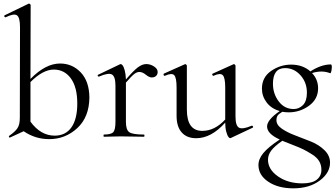

<svg xmlns="http://www.w3.org/2000/svg" viewBox="-20 -745 1832 1046"><path d="M307 -399Q374 -399 420 -350.5Q466 -302 467 -214Q466 -107 401 -47Q336 13 248 13Q172 13 109 -30L35 4Q31 6 29 1.5Q27 -3 30 -5Q62 -27 75 -46.5Q88 -66 88 -103L89 -597Q89 -650 72.5 -661.5Q56 -673 11 -651Q8 -650 5.5 -652.5Q3 -655 3 -658Q3 -661 6 -662L136 -725Q140 -726 143.5 -723Q147 -720 147 -717L146 -315Q228 -399 307 -399ZM278 -6Q337 -6 369 -51Q401 -96 401 -181Q401 -270 366 -318Q331 -366 273 -366Q214 -366 146 -298V-82Q202 -6 278 -6Z M839 -353Q839 -340 830.5 -331.5Q822 -323 806 -323Q793 -323 774.5 -338Q756 -353 739 -353Q726 -353 711.5 -342Q697 -331 666 -295V-81Q666 -38 684 -25Q702 -12 764 -12Q767 -12 767 -6Q767 0 764 0Q747 0 704.5 -1Q662 -2 638 -2Q619 -2 588 -1Q557 0 546 0Q544 0 544 -6Q544 -12 546 -12Q585 -12 597 -25Q609 -38 609 -81V-278Q609 -328 590 -339Q571 -350 520 -328Q517 -327 514.5 -329Q512 -331 512 -334Q512 -337 515 -338L634 -395Q640 -398 647 -390Q654 -382 659.5 -361.5Q665 -341 666 -312Q707 -360 731 -378Q755 -396 777 -396Q799 -396 819 -383Q839 -370 839 -353Z M1351 -60Q1354 -61 1356.5 -58.5Q1359 -56 1359 -53Q1359 -50 1356 -49L1237 7Q1232 10 1225 1.5Q1218 -7 1212.5 -28Q1207 -49 1207 -76V-77Q1131 8 1049 8Q998 8 970 -23.5Q942 -55 942 -114V-268Q942 -322 929 -335.5Q916 -349 878 -332Q875 -331 873 -333.5Q871 -336 871 -339.5Q871 -343 873 -344L987 -395Q990 -397 994 -393.5Q998 -390 998 -387V-148Q998 -32 1082 -32Q1150 -32 1207 -94V-268Q1207 -322 1193.5 -335.5Q1180 -349 1143 -332Q1141 -331 1138.5 -334Q1136 -337 1136 -340Q1136 -343 1139 -344L1252 -395Q1255 -397 1259 -393.5Q1263 -390 1263 -387V-110Q1263 -60 1282 -49.5Q1301 -39 1351 -60Z M1782 -394Q1791 -394 1786 -361Q1783 -346 1779 -346Q1734 -364 1680 -347Q1713 -312 1713 -264Q1713 -205 1663.5 -169Q1614 -133 1553 -133Q1535 -133 1518 -136Q1498 -124 1492 -114.5Q1486 -105 1486 -90Q1486 -64 1516 -43.5Q1546 -23 1589 -7Q1632 9 1675 26.5Q1718 44 1748 73.5Q1778 103 1778 141Q1778 197 1721.5 239Q1665 281 1578 281Q1495 281 1441.5 245Q1388 209 1388 154Q1388 121 1415 88.5Q1442 56 1504 15Q1435 -16 1435 -56Q1435 -92 1504 -140Q1458 -153 1432.5 -187Q1407 -221 1407 -262Q1407 -324 1457 -358.5Q1507 -393 1566 -393Q1629 -393 1671 -356Q1730 -394 1782 -394ZM1580 -151Q1609 -151 1630.5 -172.5Q1652 -194 1652 -240Q1652 -296 1617 -335Q1582 -374 1533 -374Q1467 -374 1467 -289Q1467 -234 1498.5 -192.5Q1530 -151 1580 -151ZM1731 180Q1731 154 1719 133.5Q1707 113 1680 96Q1653 79 1633 69Q1613 59 1572.5 43.5Q1532 28 1518 22Q1475 52 1457.5 75.5Q1440 99 1440 125Q1440 178 1494.5 216Q1549 254 1627 254Q1680 254 1705.5 234Q1731 214 1731 180Z"/></svg>

Font: Cormorant
Style: Regular
Weight: 400
Designer: Christian Thalmann (Catharsis Fonts)
Version: Version 1.000;PS 001.000;hotconv 1.0.70;makeotf.lib2.5.58329